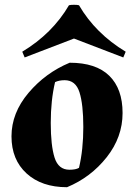

<svg xmlns="http://www.w3.org/2000/svg" viewBox="-20 -767 545 802"><path d="M271 -505Q381 -505 436.5 -450.5Q492 -396 492 -295Q492 -194 425.5 -110Q359 -26 260 15Q154 15 91 -42.5Q28 -100 28 -197.5Q28 -295 99 -379Q170 -463 271 -505ZM250 -432Q227 -432 210 -424Q192 -348 192 -253.5Q192 -159 208 -108.5Q224 -58 270 -58Q297 -58 310 -66Q328 -142 328 -236.5Q328 -331 312 -381.5Q296 -432 250 -432ZM310 -745Q379 -627 505 -551L495 -527L289 -606L83 -527L73 -551Q199 -627 268 -745Q274 -747 289 -747Q304 -747 310 -745Z"/></svg>

Font: Almendra
Style: Bold
Weight: 700
Designer: Ana Sanfelippo
Foundry: Ana Sanfelippo
Version: Version 1.004